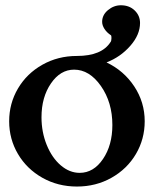

<svg xmlns="http://www.w3.org/2000/svg" viewBox="-20 -702 592 725"><path d="M270.5 -490.7Q364.3 -490.7 397.5 -543.5V-543Q400.9 -548.3 400.9 -558.1Q400.9 -567.4 398.9 -568.8Q383.3 -579.1 374.5 -592.8Q365.7 -606.4 365.7 -619.6Q365.7 -645.5 387.7 -663.8Q409.7 -682.1 436.5 -682.1Q468.3 -682.1 488.5 -662.6Q508.8 -643.1 508.8 -615.2Q508.8 -570.8 471.9 -528.8Q435.1 -486.8 382.3 -466.3Q447.8 -435.1 487.1 -375.5Q526.4 -315.9 526.4 -244.1Q526.4 -176.8 493.2 -120.4Q460 -64 401.1 -30.8Q342.3 2.4 270.5 2.4Q198.7 2.4 139.9 -30.8Q81.1 -64 47.9 -120.4Q14.6 -176.8 14.6 -244.1Q14.6 -311.5 47.9 -367.9Q81.1 -424.3 139.9 -457.5Q198.7 -490.7 270.5 -490.7ZM259.8 -439Q208 -439 172.4 -387Q136.7 -335 136.7 -259.3Q136.7 -203.1 156.5 -154.5Q176.3 -106 209.5 -77.6Q242.7 -49.3 280.8 -49.3Q333.5 -49.3 368.9 -101.6Q404.3 -153.8 404.3 -230Q404.3 -315.4 361.1 -377.2Q317.9 -439 259.8 -439Z"/></svg>

Font: Flanker
Style: Bold
Weight: 700
Designer: Flanker
Foundry: Flanker
Version: Version 2.021